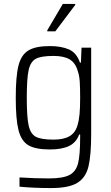

<svg xmlns="http://www.w3.org/2000/svg" viewBox="-20 -752 563 975"><path d="M79 196V149Q154 154 229 154Q300 154 333 136.5Q366 119 376.5 77Q387 35 387 -55V-69H382Q367 -28 330.5 -10.5Q294 7 233 7Q160 7 124 -14.5Q88 -36 74 -91Q60 -146 60 -255Q60 -365 74 -419.5Q88 -474 124.5 -496Q161 -518 233 -518Q291 -518 330 -501Q369 -484 386 -434H391L394 -510H443V-73Q443 38 429 94.5Q415 151 372 177Q329 203 239 203Q151 203 79 196ZM373 -114Q381 -140 384 -172.5Q387 -205 387 -255Q387 -306 385 -337Q383 -368 375 -391Q363 -433 333.5 -450.5Q304 -468 252 -468Q189 -468 162 -453.5Q135 -439 125.5 -396.5Q116 -354 116 -255Q116 -157 125.5 -114.5Q135 -72 162 -57.5Q189 -43 252 -43Q303 -43 332.5 -60Q362 -77 373 -114ZM220 -598 299 -732H362V-727L261 -593H220Z"/></svg>

Font: Saira SemiCondensed Light
Style: Regular
Weight: 300
Width: 4
Designer: Hector Gatti with collaboration of the Omnibus-Type team
Foundry: Omnibus-Type
Version: Version 0.072; ttfautohint (v1.8)